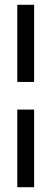

<svg xmlns="http://www.w3.org/2000/svg" viewBox="-20 -749 214 799"><path d="M122 30H52V-293H122ZM52 -729H122V-408H52Z"/></svg>

Font: Emberly Black
Style: Regular
Weight: 900
Designer: Rajesh Rajput
Foundry: Rajesh Rajput
Version: Version 1.000